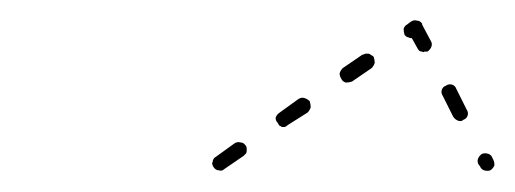

<svg xmlns="http://www.w3.org/2000/svg" viewBox="-20 -568 499 186"><path d="M218 -419Q219 -420 219 -422Q219 -423 219 -424Q219 -426 218 -427Q216 -430 213 -430Q210 -431 207 -429L189 -416Q187 -415 187 -414Q186 -413 186 -411Q185 -410 186 -408Q186 -407 187 -406Q189 -403 192 -403Q195 -402 197 -404L216 -417Q217 -418 218 -419ZM449 -403Q452 -402 455 -403Q458 -405 459 -408Q459 -411 458 -413L457 -415Q456 -418 453 -419Q450 -420 447 -419Q444 -417 443 -414Q442 -411 444 -408L445 -407Q446 -404 449 -403ZM281 -464Q281 -467 280 -470Q278 -472 275 -473Q272 -474 269 -472L251 -459Q248 -457 247 -454Q247 -451 249 -449Q250 -447 251 -446Q252 -446 253 -445Q255 -445 256 -445Q258 -446 259 -447L278 -459Q280 -461 281 -464ZM424 -451Q427 -450 429 -452Q432 -453 433 -456Q434 -459 432 -462L422 -482Q421 -485 418 -486Q415 -487 412 -485Q409 -484 408 -481Q407 -478 409 -475L419 -455Q421 -452 424 -451ZM343 -507Q343 -510 342 -513Q341 -514 339 -515Q338 -516 337 -516Q335 -516 334 -516Q332 -515 331 -515L312 -502Q310 -500 309 -497Q309 -494 311 -491Q312 -489 315 -488Q318 -488 321 -489L340 -502Q342 -504 343 -507ZM375 -532Q374 -532 372 -534Q371 -537 371 -540Q372 -543 374 -544L378 -547Q381 -549 384 -548Q387 -548 389 -545Q389 -545 389 -545Q389 -545 389 -544L397 -529Q399 -526 398 -523Q397 -520 394 -518Q393 -518 391 -518Q390 -517 389 -518Q387 -518 386 -519Q385 -520 384 -522L379 -531Q377 -531 375 -532Z"/></svg>

Font: FRB American Cursive Dashed Extralight
Style: Italic
Weight: 200
Italic angle: -25°
Version: Version 2.0;Modular Font Editor K font №1